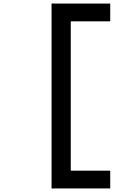

<svg xmlns="http://www.w3.org/2000/svg" viewBox="-20 -920 790 1080"><path d="M600 -800H378V40H600V140H270V-900H600Z"/></svg>

Font: Martian Mono sWd Rg
Style: Regular
Weight: 400
Width: 6
Monospace: yes
Designer: Roman Shamin
Foundry: Evil Martians
Version: Version 1.000